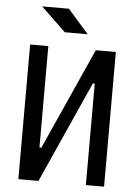

<svg xmlns="http://www.w3.org/2000/svg" viewBox="-60 -940 705 985"><g transform="rotate(5 293.0 -447.0)"><path d="M126 0V-170.9H175.8L410.2 -693.4H439.5V-522.5H410.2L175.8 0ZM72.3 0V-693.4H166V0ZM419.9 0V-693.4H513.7V0ZM243.7 -771.5 116.7 -893.6H254.4L361.8 -771.5Z"/></g></svg>

Font: Cascadia Mono PL
Style: Regular
Weight: 400
Monospace: yes
Designer: Aaron Bell
Foundry: Saja Typeworks
Version: Version 2102.003